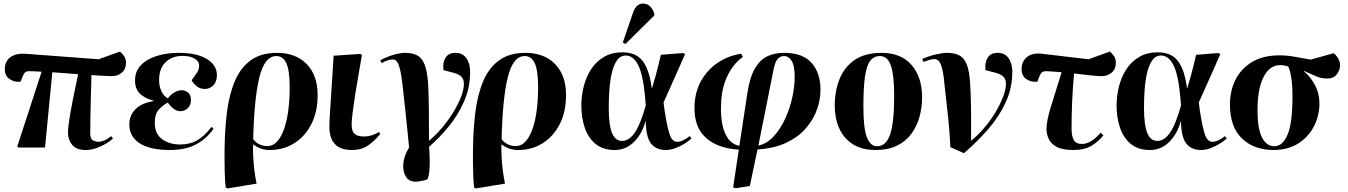

<svg xmlns="http://www.w3.org/2000/svg" viewBox="-20 -829 7576 1079"><path d="M461 14Q410 14 386 -14.5Q362 -43 362 -84Q362 -108 369.5 -157Q377 -206 390 -272Q403 -338 419 -412Q384 -415 346.5 -417.5Q309 -420 274 -423L233 0H85L77 -6L214 -426Q196 -427 179 -428Q162 -429 147 -429Q129 -430 120 -421Q111 -412 103 -389L96 -370Q62 -366 34.5 -384Q7 -402 7 -441Q7 -483 37 -506.5Q67 -530 121 -527L534 -496L654 -539Q666 -530 677 -514Q688 -498 688 -476Q688 -441 665 -421Q642 -401 608 -401Q597 -401 566 -402.5Q535 -404 494 -407Q492 -343 490.5 -280Q489 -217 488 -165Q487 -113 487 -81Q487 -47 503.5 -39.5Q520 -32 535 -32Q544 -32 563 -38.5Q582 -45 604 -64L615 -51Q602 -38 577.5 -23Q553 -8 522.5 3Q492 14 461 14Z M935 14Q823 14 764.5 -24Q706 -62 707 -131Q707 -181 741.5 -215.5Q776 -250 843 -261V-263Q789 -278 763.5 -305.5Q738 -333 739 -378Q739 -429 772 -463Q805 -497 860.5 -514.5Q916 -532 985 -532Q1087 -532 1144 -496.5Q1201 -461 1199 -402Q1197 -366 1177 -347.5Q1157 -329 1131 -329Q1103 -329 1083.5 -346Q1064 -363 1057 -378Q1080 -409 1089.5 -425Q1099 -441 1099 -460Q1099 -485 1073 -500Q1047 -515 1006 -515Q949 -515 912 -481Q875 -447 874 -380Q874 -344 887 -316.5Q900 -289 923 -276Q939 -297 960 -309.5Q981 -322 1002 -322Q1020 -322 1036.5 -309Q1053 -296 1053 -268Q1053 -237 1034.5 -220.5Q1016 -204 993 -204Q974 -204 955.5 -218Q937 -232 923 -253Q897 -239 873.5 -214Q850 -189 850 -141Q849 -78 890 -47.5Q931 -17 992 -17Q1046 -17 1086.5 -39.5Q1127 -62 1169 -116L1180 -106Q1146 -54 1086 -20Q1026 14 935 14Z M1258 230 1248 224Q1241 159 1242 14Q1243 -103 1256 -202.5Q1269 -302 1301 -376Q1333 -450 1390.5 -491Q1448 -532 1537 -532Q1642 -532 1703.5 -469Q1765 -406 1765 -295Q1765 -200 1729.5 -131Q1694 -62 1633.5 -24Q1573 14 1497 14Q1465 14 1443 5Q1421 -4 1403 -17H1402Q1401 13 1403 52.5Q1405 92 1410 131.5Q1415 171 1422 203ZM1481 -8Q1515 -8 1539 -35.5Q1563 -63 1578.5 -110Q1594 -157 1601 -215.5Q1608 -274 1608 -336Q1608 -434 1589 -474Q1570 -514 1533 -514Q1467 -514 1437.5 -394Q1408 -274 1403 -46Q1421 -25 1441 -16.5Q1461 -8 1481 -8Z M1957 14Q1909 14 1881.5 -3.5Q1854 -21 1842.5 -50Q1831 -79 1831 -115Q1831 -140 1834.5 -197Q1838 -254 1843.5 -336Q1849 -418 1855 -516L2005 -526L2014 -520Q2005 -466 1994.5 -407.5Q1984 -349 1975.5 -294Q1967 -239 1961.5 -195Q1956 -151 1956 -126Q1956 -110 1961 -95Q1966 -80 1981 -71Q1996 -62 2028 -62Q2068 -62 2110 -87L2117 -76Q2083 -35 2047 -10.5Q2011 14 1957 14Z M2316 192Q2280 192 2263 167Q2246 142 2246 104Q2246 54 2279 0Q2274 -50 2269.5 -96Q2265 -142 2259 -198.5Q2253 -255 2244 -335Q2237 -403 2228.5 -437Q2220 -471 2210.5 -483Q2201 -495 2188 -495Q2173 -495 2154.5 -488.5Q2136 -482 2125 -474L2117 -490Q2153 -510 2191.5 -521Q2230 -532 2256 -532Q2298 -532 2325 -517.5Q2352 -503 2366.5 -465.5Q2381 -428 2386 -359Q2389 -301 2390 -220Q2391 -139 2391 -38Q2431 -71 2466 -113Q2501 -155 2528.5 -200Q2556 -245 2571.5 -286Q2587 -327 2587 -357Q2587 -383 2574 -397Q2561 -411 2529 -420L2472 -435Q2467 -478 2484 -505Q2501 -532 2540 -532Q2580 -532 2601 -502Q2622 -472 2622 -425Q2622 -336 2587.5 -258Q2553 -180 2500 -116Q2447 -52 2391 -4Q2393 13 2394 40.5Q2395 68 2395 81Q2395 111 2392.5 136Q2390 161 2382 179Q2368 184 2348 188Q2328 192 2316 192Z M2654 230 2644 224Q2637 159 2638 14Q2639 -103 2652 -202.5Q2665 -302 2697 -376Q2729 -450 2786.5 -491Q2844 -532 2933 -532Q3038 -532 3099.5 -469Q3161 -406 3161 -295Q3161 -200 3125.5 -131Q3090 -62 3029.5 -24Q2969 14 2893 14Q2861 14 2839 5Q2817 -4 2799 -17H2798Q2797 13 2799 52.5Q2801 92 2806 131.5Q2811 171 2818 203ZM2877 -8Q2911 -8 2935 -35.5Q2959 -63 2974.5 -110Q2990 -157 2997 -215.5Q3004 -274 3004 -336Q3004 -434 2985 -474Q2966 -514 2929 -514Q2863 -514 2833.5 -394Q2804 -274 2799 -46Q2817 -25 2837 -16.5Q2857 -8 2877 -8Z M3434 14Q3368 14 3326.5 -20.5Q3285 -55 3266 -112Q3247 -169 3247 -235Q3247 -290 3260.5 -343.5Q3274 -397 3302 -440Q3330 -483 3374 -509Q3418 -535 3479 -535Q3505 -535 3530.5 -528Q3556 -521 3578.5 -500.5Q3601 -480 3617.5 -439.5Q3634 -399 3643 -332H3644Q3657 -375 3665.5 -406.5Q3674 -438 3680.5 -465Q3687 -492 3694 -521L3818 -531L3830 -525Q3805 -468 3785 -423Q3765 -378 3746.5 -337Q3728 -296 3709 -253L3715 -207Q3729 -117 3743 -74.5Q3757 -32 3786 -32Q3801 -32 3820 -41Q3839 -50 3856 -64L3866 -51Q3854 -39 3830 -23.5Q3806 -8 3777 3Q3748 14 3721 14Q3668 14 3639 -22Q3610 -58 3609 -149H3608Q3588 -76 3542.5 -31Q3497 14 3434 14ZM3476 -37Q3515 -37 3547 -83Q3579 -129 3609 -236L3605 -286Q3593 -413 3565.5 -465Q3538 -517 3497 -517Q3466 -517 3447 -489.5Q3428 -462 3418 -418Q3408 -374 3404.5 -323Q3401 -272 3401 -224Q3401 -126 3419.5 -81.5Q3438 -37 3476 -37ZM3495 -582 3480 -590 3537 -756Q3555 -809 3593 -809Q3617 -809 3633.5 -793Q3650 -777 3657 -751V-742Z M4114 229 4100 224 4132 12Q4013 5 3946.5 -55Q3880 -115 3883 -230Q3885 -315 3922 -378Q3959 -441 4017.5 -479Q4076 -517 4145 -527L4155 -509Q4126 -490 4098 -453Q4070 -416 4051.5 -361.5Q4033 -307 4032 -234Q4030 -177 4039.5 -129.5Q4049 -82 4072 -50Q4095 -18 4135 -9L4180 -305Q4194 -397 4223.5 -446Q4253 -495 4294 -513.5Q4335 -532 4386 -532Q4491 -532 4541 -475.5Q4591 -419 4591 -325Q4591 -268 4570.5 -211.5Q4550 -155 4507.5 -106.5Q4465 -58 4398 -26.5Q4331 5 4237 11L4194 216ZM4242 -11Q4289 -21 4326.5 -61Q4364 -101 4391 -158.5Q4418 -216 4432 -279Q4446 -342 4446 -398Q4446 -460 4429 -487Q4412 -514 4385 -514Q4367 -514 4352 -499.5Q4337 -485 4328 -442Z M4901 14Q4823 14 4772 -19Q4721 -52 4696 -108.5Q4671 -165 4671 -235Q4671 -317 4698 -384.5Q4725 -452 4783 -492Q4841 -532 4934 -532Q5044 -532 5103 -463.5Q5162 -395 5162 -283Q5162 -226 5147.5 -173Q5133 -120 5102 -77.5Q5071 -35 5021 -10.5Q4971 14 4901 14ZM4908 -7Q4960 -7 4982.5 -74Q5005 -141 5005 -288Q5005 -411 4986 -462.5Q4967 -514 4925 -514Q4891 -514 4870.5 -487.5Q4850 -461 4841 -398.5Q4832 -336 4832 -229Q4832 -107 4852 -57Q4872 -7 4908 -7Z M5397 32 5321 -2Q5319 -41 5316.5 -76Q5314 -111 5310.5 -148Q5307 -185 5301.5 -230Q5296 -275 5290 -335Q5284 -403 5276 -437.5Q5268 -472 5257 -484.5Q5246 -497 5233 -497Q5219 -497 5200.5 -491.5Q5182 -486 5170 -481L5163 -498Q5200 -514 5238.5 -523Q5277 -532 5302 -532Q5345 -532 5372 -517.5Q5399 -503 5413.5 -465.5Q5428 -428 5432 -359Q5436 -301 5437 -220Q5438 -139 5437 -38Q5478 -71 5513.5 -113Q5549 -155 5575.5 -200Q5602 -245 5617.5 -286Q5633 -327 5633 -357Q5633 -383 5620 -397Q5607 -411 5575 -420L5518 -435Q5514 -478 5530.5 -505Q5547 -532 5587 -532Q5627 -532 5648 -502Q5669 -472 5669 -425Q5669 -336 5633 -256.5Q5597 -177 5535.5 -105.5Q5474 -34 5397 32Z M6011 14Q5951 14 5918.5 -3.5Q5886 -21 5873.5 -48.5Q5861 -76 5861 -105Q5861 -147 5883.5 -222Q5906 -297 5946 -423Q5924 -425 5903 -426.5Q5882 -428 5861 -429Q5843 -430 5834 -421Q5825 -412 5817 -389L5810 -370Q5776 -366 5748.5 -384Q5721 -402 5721 -441Q5721 -483 5751 -508Q5781 -533 5835 -527L6097 -496L6217 -539Q6229 -530 6240 -514Q6251 -498 6251 -476Q6251 -441 6227.5 -421Q6204 -401 6170 -401Q6151 -401 6108.5 -405.5Q6066 -410 6016 -416Q6008 -326 6005 -253Q6002 -180 6002 -106Q6002 -64 6014.5 -42Q6027 -20 6060 -20Q6111 -20 6165 -83L6181 -69Q6154 -34 6114.5 -10Q6075 14 6011 14Z M6442 14Q6376 14 6334.5 -20.5Q6293 -55 6274 -112Q6255 -169 6255 -235Q6255 -290 6268.5 -343.5Q6282 -397 6310 -440Q6338 -483 6382 -509Q6426 -535 6487 -535Q6513 -535 6538.5 -528Q6564 -521 6586.5 -500.5Q6609 -480 6625.5 -439.5Q6642 -399 6651 -332H6652Q6665 -375 6673.5 -406.5Q6682 -438 6688.5 -465Q6695 -492 6702 -521L6826 -531L6838 -525Q6813 -468 6793 -423Q6773 -378 6754.5 -337Q6736 -296 6717 -253L6723 -207Q6737 -117 6751 -74.5Q6765 -32 6794 -32Q6809 -32 6828 -41Q6847 -50 6864 -64L6874 -51Q6862 -39 6838 -23.5Q6814 -8 6785 3Q6756 14 6729 14Q6676 14 6647 -22Q6618 -58 6617 -149H6616Q6596 -76 6550.5 -31Q6505 14 6442 14ZM6484 -37Q6523 -37 6555 -83Q6587 -129 6617 -236L6613 -286Q6601 -413 6573.5 -465Q6546 -517 6505 -517Q6474 -517 6455 -489.5Q6436 -462 6426 -418Q6416 -374 6412.5 -323Q6409 -272 6409 -224Q6409 -126 6427.5 -81.5Q6446 -37 6484 -37Z M7137 14Q7028 14 6960 -50.5Q6892 -115 6892 -242Q6892 -319 6923.5 -381.5Q6955 -444 7017 -481Q7079 -518 7170 -518Q7215 -518 7258.5 -509.5Q7302 -501 7346 -494L7475 -530Q7494 -514 7502.5 -496.5Q7511 -479 7511 -464Q7511 -434 7491 -409.5Q7471 -385 7432 -388Q7406 -388 7376 -400.5Q7346 -413 7307 -431V-429Q7344 -399 7369.5 -351.5Q7395 -304 7395 -244Q7394 -176 7363 -117Q7332 -58 7274.5 -22Q7217 14 7137 14ZM7141 -7Q7186 -7 7213.5 -67Q7241 -127 7243 -257Q7245 -336 7237.5 -386.5Q7230 -437 7219 -456Q7207 -459 7197 -461Q7187 -463 7173 -463Q7117 -463 7083 -400Q7049 -337 7047 -223Q7046 -139 7059 -92Q7072 -45 7094 -26Q7116 -7 7141 -7Z"/></svg>

Font: Literata 72pt
Style: Bold Italic
Weight: 700
Italic angle: -2°
Designer: Latin by Veronika Burian and Jose Scaglione. Greek by Irene Vlachou. Cyrillic by Vera Evstafieva
Foundry: TypeTogether
Version: Version 3.002